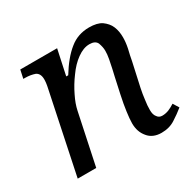

<svg xmlns="http://www.w3.org/2000/svg" viewBox="-126 -685 851 835"><g transform="rotate(-30 299.5 -267.5)"><path d="M460 10C431 10 408 0 393 -19C377 -38 369 -61 369 -90C369 -106 371 -125 374 -147C377 -168 381 -194 388 -225L405 -303C407 -312 410 -324 413 -338C416 -352 419 -367 422 -382C425 -397 426 -411 426 -422C426 -435 423 -448 418 -462C412 -475 399 -481 380 -481C359 -481 339 -473 318 -458C297 -443 278 -423 261 -399C243 -375 228 -350 216 -325C203 -299 195 -276 191 -256L137 0H44L128 -402C130 -411 132 -421 133 -430C134 -439 134 -444 134 -447C134 -467 127 -480 114 -486C100 -491 83 -494 64 -494H56L65 -536H250L223 -410H233C260 -454 288 -488 317 -511C345 -534 378 -545 415 -545C442 -545 463 -540 478 -530C493 -519 505 -506 512 -489C519 -472 522 -454 522 -434C522 -417 520 -399 516 -380C511 -360 507 -341 504 -324L478 -206C474 -187 471 -169 469 -151C466 -133 465 -116 465 -101C465 -86 468 -74 475 -66C481 -57 489 -53 500 -53C511 -53 521 -55 532 -59C542 -63 553 -69 564 -76L582 -47C566 -34 548 -21 529 -9C509 4 486 10 460 10Z"/></g></svg>

Font: NameLogos Serif
Style: Italic
Weight: 500
Version: Version 0.1